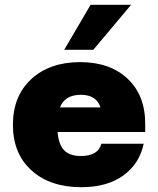

<svg xmlns="http://www.w3.org/2000/svg" viewBox="-20 -770 659 800"><path d="M526.2 -750 368.8 -562.5H247.5L357.5 -750ZM313.8 -511.2Q438.8 -511.2 512.5 -441.2Q586.2 -371.2 585 -251.2V-220H220Q223.8 -170 246.2 -145Q268.8 -120 317.5 -120Q388.8 -120 402.5 -171.2H578.8Q561.2 -87.5 493.8 -38.8Q426.2 10 318.8 10Q188.8 10 111.2 -60Q33.8 -130 33.8 -250Q33.8 -370 110.6 -440.6Q187.5 -511.2 313.8 -511.2ZM317.5 -375Q250 -375 230 -322.5H398.8Q381.2 -375 317.5 -375Z"/></svg>

Font: Now Black
Style: Regular
Weight: 900
Designer: Alfredo Marco Pradil
Foundry: Alfredo Marco Pradil
Version: Version 1.002;PS 001.002;hotconv 1.0.88;makeotf.lib2.5.64775